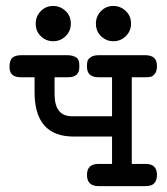

<svg xmlns="http://www.w3.org/2000/svg" viewBox="-20 -631 565 651"><path d="M12.2 -403.8Q12.2 -427.7 22.7 -435.8Q33.2 -443.8 51.8 -443.8H209Q226.1 -443.8 238 -436.5Q250 -429.2 249 -405.8Q250 -368.7 210.9 -369.1H165V-312Q165 -236.8 224.1 -236.8H359.9V-369.1H314Q274.9 -369.1 274.9 -404.8Q274.9 -416 276.4 -423.1Q277.8 -430.2 287.4 -437Q296.9 -443.8 314.9 -443.8H473.1Q512.2 -443.8 512.2 -407.2Q512.2 -390.1 505.1 -381.1Q498 -372.1 491 -370.6Q483.9 -369.1 474.1 -369.1H426.8V-75.2H474.1Q512.2 -75.2 512.2 -38.1Q512.2 0 475.1 0H314Q274.9 0 274.9 -38.1Q274.9 -75.2 314 -75.2H359.9V-168H230Q164.1 -168 130.9 -205.1Q96.7 -243.2 97.2 -320.8V-369.1H50.8Q12.2 -368.7 12.2 -403.8ZM101.1 -550.8Q101.1 -575.7 118.2 -593.3Q135.3 -610.8 160.2 -610.8Q184.1 -610.8 202.1 -594Q220.2 -577.1 220.2 -550.8Q220.2 -525.9 202.6 -508.5Q185.1 -491.2 160.2 -491.2Q136.2 -491.2 118.7 -508.1Q101.1 -524.9 101.1 -550.8ZM305.2 -550.8Q305.2 -575.7 322.3 -593.3Q339.4 -610.8 364.3 -610.8Q388.2 -610.8 406.2 -594Q424.3 -577.1 424.3 -550.8Q424.3 -525.9 406.7 -508.5Q389.2 -491.2 364.3 -491.2Q340.3 -491.2 322.8 -508.1Q305.2 -524.9 305.2 -550.8Z"/></svg>

Font: CMU Typewriter Text
Style: Bold
Weight: 700
Version: Version 0.7.0